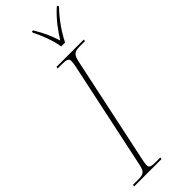

<svg xmlns="http://www.w3.org/2000/svg" viewBox="-317 -957 983 983"><g transform="rotate(-45 174.5 -465.5)"><path d="M228 -771H256C280 -819 316 -873 364 -923V-931H356C304 -884 272 -837 246 -796C230 -846 214 -882 184 -931H176L175 -923C196 -884 222 -815 228 -771ZM-15 0H183L185 -10H153C122 -10 107 -13 107 -31C107 -39 109 -54 112 -67L235 -647C245 -697 257 -704 299 -704H333L335 -714H137L135 -704H168C201 -704 212 -698 212 -682C212 -674 211 -664 208 -648L83 -59C74 -16 63 -10 21 -10H-13Z"/></g></svg>

Font: Noto Serif Display Condensed Thin
Style: Italic
Weight: 100
Width: 3
Italic angle: -12°
Designer: Monotype Design Team
Foundry: Monotype Imaging Inc.
Version: Version 2.009